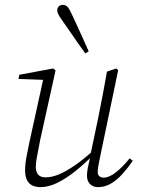

<svg xmlns="http://www.w3.org/2000/svg" viewBox="-20 -755 579 788"><path d="M146 13Q126 13 111.5 5.5Q97 -2 90 -17.5Q83 -33 83 -55Q83 -81 88.5 -110.5Q94 -140 100 -168L159 -437L165 -427L56 -431L59 -448L198 -474L208 -466L145 -181Q142 -163 137.5 -142Q133 -121 130 -102Q127 -83 127 -70Q127 -49 137 -38Q147 -27 168 -27Q191 -27 220 -38.5Q249 -50 287.5 -76.5Q326 -103 375 -148L380 -131H375Q331 -86 291 -54Q251 -22 215 -4.5Q179 13 146 13ZM383 13Q362 13 349.5 0.5Q337 -12 337 -34Q337 -47 340 -63.5Q343 -80 351 -113L350 -114L382 -266Q392 -315 401 -362.5Q410 -410 419 -461L457 -474L465 -467L390 -107Q387 -92 384 -76.5Q381 -61 381 -49Q381 -38 387.5 -32Q394 -26 405 -26Q428 -26 455.5 -47.5Q483 -69 512 -105L525 -95Q505 -66 483 -41.5Q461 -17 436 -2Q411 13 383 13ZM344 -544 330 -536Q314 -558 297.5 -581.5Q281 -605 265.5 -628Q250 -651 236 -670Q225 -686 220 -695Q215 -704 215 -712Q215 -723 221.5 -729Q228 -735 238 -735Q250 -735 257.5 -726.5Q265 -718 275 -696Q286 -673 297.5 -647.5Q309 -622 321 -595.5Q333 -569 344 -544Z"/></svg>

Font: Source Serif 4 36pt Light
Style: Italic
Weight: 300
Italic angle: -12°
Designer: Frank Grießhammer
Foundry: Adobe Systems Incorporated
Version: Version 4.004;hotconv 1.0.116;makeotfexe 2.5.65601